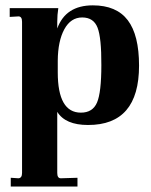

<svg xmlns="http://www.w3.org/2000/svg" viewBox="-20 -455 561 714"><path d="M356.9 -212.9Q357.4 -314.5 342.8 -352.1Q328.1 -390.1 285.6 -390.1Q243.2 -390.1 219.2 -346.2Q195.3 -302.2 194.8 -229V-186Q194.8 -36.1 280.8 -36.1Q324.7 -36.1 340.8 -73.7Q356.9 -111.3 356.9 -212.9ZM325.2 -435.1Q413.1 -435.1 455.1 -379.9Q497.1 -324.7 497.1 -210.9Q497.1 10.3 307.1 9.8Q223.1 9.8 192.9 -39.1V188Q192.9 208 206.1 208L268.1 206.1V238.8H20V206.1L48.8 208Q62 207 62 188V-374Q62 -394 48.8 -394L16.1 -392.1V-424.8H196.8Q192.9 -399.9 192.9 -374V-349.1Q224.1 -435.1 325.2 -435.1Z"/></svg>

Font: Unna-Bold
Style: Bold
Weight: 700
Designer: Jorge de Buen U.
Foundry: Omnibus-Type
Version: Version 2.006;PS 002.006;hotconv 1.0.70;makeotf.lib2.5.58329